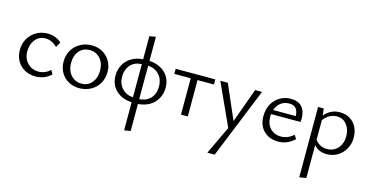

<svg xmlns="http://www.w3.org/2000/svg" viewBox="-89 -1113 3595 1853"><g transform="rotate(15 1708.0 -187.0)"><path d="M42 -201Q42 -264 71 -314.5Q100 -365 150.5 -394Q201 -423 263 -423Q343 -423 401 -371L372 -318Q318 -372 255 -372Q192 -372 153.5 -325Q115 -278 115 -208Q115 -135 159 -90Q203 -45 270 -45Q302 -45 331.5 -57Q361 -69 385 -93L408 -54Q375 -22 335 -7Q295 8 252 8Q192 8 144 -18.5Q96 -45 69 -92.5Q42 -140 42 -201Z M479 -202Q479 -265 508.5 -315.5Q538 -366 589 -394.5Q640 -423 704 -423Q764 -423 812 -396Q860 -369 887.5 -321Q915 -273 915 -213Q915 -149 886 -99Q857 -49 805.5 -20.5Q754 8 690 8Q630 8 581.5 -19Q533 -46 506 -94Q479 -142 479 -202ZM842 -206Q842 -282 800.5 -328Q759 -374 695 -374Q630 -374 591 -327.5Q552 -281 552 -210Q552 -159 571 -120.5Q590 -82 623.5 -61Q657 -40 699 -40Q765 -40 803.5 -87.5Q842 -135 842 -206Z M1215 8Q1119 3 1058.5 -53Q998 -109 998 -202Q998 -262 1025 -310.5Q1052 -359 1101.5 -388.5Q1151 -418 1215 -421V-652L1278 -663V-422Q1340 -419 1389.5 -393Q1439 -367 1467.5 -321Q1496 -275 1496 -213Q1496 -152 1469 -103Q1442 -54 1392.5 -25Q1343 4 1278 8V278L1215 289ZM1215 -41V-373Q1141 -369 1101.5 -323.5Q1062 -278 1062 -210Q1062 -138 1104 -92Q1146 -46 1215 -41ZM1431 -206Q1431 -278 1389.5 -323.5Q1348 -369 1278 -374V-40Q1348 -44 1389.5 -88.5Q1431 -133 1431 -206Z M1706 -363H1542V-414H1938V-363H1774V0H1706Z M2405 -414 2120 289H2047L2180 7L1988 -414H2063L2212 -71L2336 -414Z M2478 -193Q2478 -260 2506 -312Q2534 -364 2583 -393Q2632 -422 2693 -422Q2766 -422 2803.5 -381Q2841 -340 2841 -265Q2841 -252 2839 -230H2544L2543 -202Q2543 -131 2584 -88Q2625 -45 2691 -45Q2759 -45 2816 -96L2841 -59Q2769 9 2678 9Q2588 9 2533 -45.5Q2478 -100 2478 -193ZM2780 -273Q2778 -324 2756 -349Q2734 -374 2689 -374Q2640 -374 2604.5 -347Q2569 -320 2554 -273Z M3033 -51V278L2965 289V-414H3021L3030 -346Q3091 -419 3183 -419Q3240 -419 3283.5 -393Q3327 -367 3350.5 -321Q3374 -275 3374 -217Q3374 -154 3346 -103.5Q3318 -53 3269.5 -24Q3221 5 3162 5Q3080 5 3033 -51ZM3151 -44Q3218 -44 3259.5 -90.5Q3301 -137 3301 -211Q3301 -281 3264 -327Q3227 -373 3166 -373Q3129 -373 3094 -355Q3059 -337 3033 -299V-105Q3054 -75 3084.5 -59.5Q3115 -44 3151 -44Z"/></g></svg>

Font: LXGW Bright GB
Style: Regular
Weight: 400
Designer: Christian Thalmann (Catharsis Fonts)
Foundry: LXGW / Christian Thalmann (Catharsis Fonts) / Fontworks Inc.
Version: Version 5.510